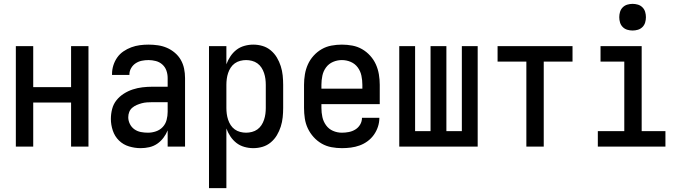

<svg xmlns="http://www.w3.org/2000/svg" viewBox="-20 -759 3540 994"><path d="M62 0V-520H152V-308H348V-520H438V0H348V-228H152V0Z M708 8Q678 8 648 -1Q618 -10 596 -31.5Q574 -53 564 -83Q554 -113 554 -143Q554 -169 560.5 -194.5Q567 -220 583 -240Q599 -260 621 -274Q643 -288 667.5 -296Q692 -304 717.5 -307Q743 -310 769 -310H848V-355Q848 -375 841.5 -393.5Q835 -412 820.5 -425Q806 -438 787 -443Q768 -448 749 -448Q731 -448 714 -444.5Q697 -441 682.5 -431.5Q668 -422 659 -406.5Q650 -391 650 -374V-371H560V-376Q560 -399 567 -421Q574 -443 587 -461.5Q600 -480 619 -493Q638 -506 659.5 -514Q681 -522 703.5 -525Q726 -528 749 -528Q773 -528 797.5 -524.5Q822 -521 844 -511.5Q866 -502 885 -486Q904 -470 916 -449Q928 -428 933 -404Q938 -380 938 -355V0H848V-84Q840 -64 826 -45.5Q812 -27 793.5 -14.5Q775 -2 753 3Q731 8 708 8ZM746 -72Q767 -72 787.5 -79Q808 -86 822.5 -101.5Q837 -117 842.5 -138Q848 -159 848 -180V-230H769Q755 -230 741 -229Q727 -228 714 -224.5Q701 -221 688 -215.5Q675 -210 664.5 -201Q654 -192 649 -179Q644 -166 644 -152Q644 -134 652.5 -117Q661 -100 676 -89.5Q691 -79 709 -75.5Q727 -72 746 -72Z M1062 215V-520H1152V-426Q1160 -448 1173 -467.5Q1186 -487 1204 -501Q1222 -515 1245 -521.5Q1268 -528 1291 -528Q1316 -528 1339.5 -521Q1363 -514 1382 -498Q1401 -482 1413.5 -461Q1426 -440 1433.5 -416.5Q1441 -393 1443.5 -368.5Q1446 -344 1446 -320V-200Q1446 -176 1443.5 -151.5Q1441 -127 1433.5 -103.5Q1426 -80 1413.5 -59Q1401 -38 1382 -22Q1363 -6 1339.5 1Q1316 8 1291 8Q1268 8 1245 1.5Q1222 -5 1204 -19Q1186 -33 1173 -52.5Q1160 -72 1152 -94V215ZM1254 -72Q1269 -72 1284.5 -76Q1300 -80 1312.5 -89Q1325 -98 1333.5 -111Q1342 -124 1347 -139Q1352 -154 1354 -169.5Q1356 -185 1356 -200V-320Q1356 -335 1354 -350.5Q1352 -366 1347 -381Q1342 -396 1333.5 -409Q1325 -422 1312.5 -431Q1300 -440 1284.5 -444Q1269 -448 1254 -448Q1239 -448 1223.5 -444Q1208 -440 1195.5 -431Q1183 -422 1174.5 -409Q1166 -396 1161 -381Q1156 -366 1154 -350.5Q1152 -335 1152 -320V-200Q1152 -185 1154 -169.5Q1156 -154 1161 -139Q1166 -124 1174.5 -111Q1183 -98 1195.5 -89Q1208 -80 1223.5 -76Q1239 -72 1254 -72Z M1750 8Q1723 8 1696 3Q1669 -2 1645.5 -15.5Q1622 -29 1603.5 -49.5Q1585 -70 1573.5 -94.5Q1562 -119 1558 -146Q1554 -173 1554 -200V-320Q1554 -347 1558.5 -374Q1563 -401 1574 -425.5Q1585 -450 1603.5 -470.5Q1622 -491 1645.5 -504.5Q1669 -518 1696 -523Q1723 -528 1750 -528Q1777 -528 1804 -523Q1831 -518 1854.5 -504.5Q1878 -491 1896.5 -470.5Q1915 -450 1926 -425.5Q1937 -401 1941.5 -374Q1946 -347 1946 -320V-220H1644V-200Q1644 -176 1649 -153Q1654 -130 1668 -110.5Q1682 -91 1704 -81.5Q1726 -72 1750 -72Q1768 -72 1786 -75.5Q1804 -79 1819.5 -88.5Q1835 -98 1844.5 -114Q1854 -130 1854 -149H1944Q1944 -125 1936.5 -102.5Q1929 -80 1915.5 -61Q1902 -42 1883 -28Q1864 -14 1842 -6Q1820 2 1796.5 5Q1773 8 1750 8ZM1644 -300H1856V-320Q1856 -344 1851 -367.5Q1846 -391 1832 -410Q1818 -429 1796 -438.5Q1774 -448 1750 -448Q1726 -448 1704 -438.5Q1682 -429 1668 -410Q1654 -391 1649 -367.5Q1644 -344 1644 -320Z M2047 0V-520H2129V-80H2209V-520H2291V-80H2371V-520H2453V0Z M2705 0V-440H2556V-520H2944V-440H2795V0Z M3075 0V-80H3212V-440H3089V-520H3302V-80H3425V0ZM3255 -601Q3241 -601 3227.5 -605Q3214 -609 3204 -619Q3194 -629 3190 -642.5Q3186 -656 3186 -670Q3186 -684 3190 -697.5Q3194 -711 3204 -721Q3214 -731 3227.5 -735Q3241 -739 3255 -739Q3269 -739 3282.5 -735Q3296 -731 3306 -721Q3316 -711 3320 -697.5Q3324 -684 3324 -670Q3324 -656 3320 -642.5Q3316 -629 3306 -619Q3296 -609 3282.5 -605Q3269 -601 3255 -601Z"/></svg>

Font: Iosevka Custom Medium
Style: Regular
Weight: 500
Monospace: yes
Designer: Belleve Invis
Foundry: Belleve Invis
Version: Version 32.5.0; ttfautohint (v1.8.4)